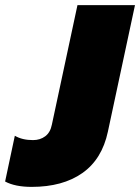

<svg xmlns="http://www.w3.org/2000/svg" viewBox="-218 -500 548 751"><path d="M-198 210 -160 31Q-131 48 -89 48Q-61 48 -41 33Q-21 18 -15 -13L85 -480H310L204 15Q181 123 104 177Q27 231 -94 231Q-159 231 -198 210Z"/></svg>

Font: Prompt Black
Style: Italic
Weight: 900
Italic angle: -12°
Designer: Katatrad Team
Foundry: CadsonDemak
Version: Version 1.001